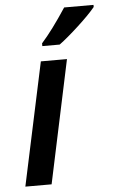

<svg xmlns="http://www.w3.org/2000/svg" viewBox="-54 -803 498 840"><g transform="rotate(-5 194.5 -383.0)"><path d="M138.2 0H22.9L138.2 -540H252.9ZM150.4 -618.2Q197.8 -670.9 260.3 -766.1H389.2V-756.8Q362.8 -724.6 312 -678Q261.2 -631.3 226.6 -606H150.4Z"/></g></svg>

Font: Open Sans Semibold
Style: Italic
Weight: 600
Italic angle: -12°
Foundry: Ascender Corporation
Version: Version 1.10